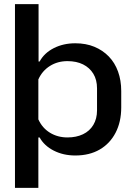

<svg xmlns="http://www.w3.org/2000/svg" viewBox="-20 -749 647 936"><path d="M53 167V-729H168V-449H173Q196 -491 242.5 -514.5Q289 -538 347 -538Q399 -538 440 -521Q481 -504 510.5 -473.5Q540 -443 555.5 -400Q571 -357 571 -305V-225Q571 -155 543.5 -102Q516 -49 466 -20Q416 9 347 9Q289 9 242.5 -14.5Q196 -38 173 -79H167V167ZM309 -79Q352 -79 384.5 -94.5Q417 -110 435 -140Q453 -170 453 -211V-318Q453 -360 435 -389.5Q417 -419 385 -435Q353 -451 309 -451Q261 -451 223.5 -427.5Q186 -404 167 -362V-167Q186 -125 223.5 -102Q261 -79 309 -79Z"/></svg>

Font: Hubot Sans Medium
Style: Regular
Weight: 500
Designer: Deni Anggara
Foundry: GitHub, Inc., Subsidiary of Microsoft Corporation
Version: Version 2.000